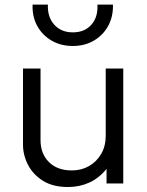

<svg xmlns="http://www.w3.org/2000/svg" viewBox="-20 -774 622 810"><path d="M267 15Q203 15 161 -11.5Q119 -38 98 -79Q77 -120 77 -164V-485H151V-182.5Q151 -125.5 186.5 -90.2Q222 -55 283 -55Q323 -55 355.2 -73.2Q387.5 -91.5 406.8 -124.5Q426 -157.5 426 -201V-485H500V0H429.5V-61.5Q397.5 -22 356.2 -3.5Q315 15 267 15ZM287.5 -580Q236.5 -580 197.5 -602.8Q158.5 -625.5 137 -664.8Q115.5 -704 117.5 -754.5H182Q180 -702 209 -669.8Q238 -637.5 287.5 -637.5Q337 -637.5 365.5 -669.8Q394 -702 391 -754.5H456.5Q458 -704.5 436.5 -665Q415 -625.5 376.2 -602.8Q337.5 -580 287.5 -580Z"/></svg>

Font: Geologica Roman ExtraLight
Style: Regular
Weight: 250
Designer: Sindre Bremnes, Frode Helland
Foundry: Monokrom Skriftforlag AS
Version: Version 1.010;gftools[0.9.28]